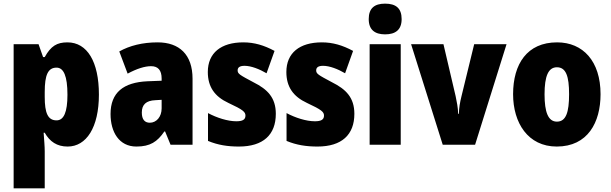

<svg xmlns="http://www.w3.org/2000/svg" viewBox="-20 -796 3359 1056"><path d="M351 -563C293 -563 260 -543 226 -482H217L192 -553H55V240H226V36C226 9 223 -23 220 -66H226C254 -17 293 10 352 10C455 10 524 -95 524 -276C524 -456 460 -563 351 -563ZM291 -424C330 -424 351 -378 351 -275C351 -179 331 -134 291 -134C243 -134 226 -175 226 -263V-290C226 -384 244 -424 291 -424Z M847 -563C764 -563 693 -545 636 -513L682 -391C732 -418 776 -432 811 -432C849 -432 869 -410 869 -364V-352L791 -349C659 -343 588 -287 588 -169C588 -70 635 10 730 10C806 10 845 -16 884 -73H888L918 0H1039V-363C1039 -496 966 -563 847 -563ZM835 -245 869 -247V-200C869 -153 840 -121 804 -121C776 -121 760 -139 760 -177C760 -220 783 -243 835 -245Z M1497 -170C1497 -259 1451 -305 1375 -343C1298 -384 1287 -390 1287 -409C1287 -426 1300 -434 1325 -434C1361 -434 1407 -416 1446 -393L1490 -516C1432 -547 1379 -563 1318 -563C1196 -563 1123 -505 1123 -400C1123 -318 1161 -265 1236 -230C1318 -192 1330 -180 1330 -160C1330 -138 1314 -129 1280 -129C1232 -129 1173 -148 1124 -174V-21C1179 2 1233 10 1294 10C1428 10 1497 -55 1497 -170Z M1929 -170C1929 -259 1883 -305 1807 -343C1730 -384 1719 -390 1719 -409C1719 -426 1732 -434 1757 -434C1793 -434 1839 -416 1878 -393L1922 -516C1864 -547 1811 -563 1750 -563C1628 -563 1555 -505 1555 -400C1555 -318 1593 -265 1668 -230C1750 -192 1762 -180 1762 -160C1762 -138 1746 -129 1712 -129C1664 -129 1605 -148 1556 -174V-21C1611 2 1665 10 1726 10C1860 10 1929 -55 1929 -170Z M2098 -776C2040 -776 2008 -751 2008 -691C2008 -632 2042 -607 2098 -607C2155 -607 2189 -632 2189 -691C2189 -751 2157 -776 2098 -776ZM2184 -553H2013V0H2184Z M2415 0H2593L2766 -553H2588L2518 -266C2510 -234 2504 -200 2504 -170H2500C2499 -205 2492 -238 2486 -267L2419 -553H2241Z M3283 -278C3283 -460 3186 -563 3044 -563C2879 -563 2802 -444 2802 -278C2802 -120 2884 10 3042 10C3213 10 3283 -123 3283 -278ZM2975 -277C2975 -378 2996 -426 3043 -426C3093 -426 3110 -377 3110 -278C3110 -178 3093 -127 3043 -127C2995 -127 2975 -179 2975 -277Z"/></svg>

Font: Noto Sans Gurmukhi Condensed Black
Style: Regular
Weight: 900
Width: 3
Designer: Jelle Bosma - Monotype Design Team
Foundry: Monotype Imaging Inc.
Version: Version 2.004